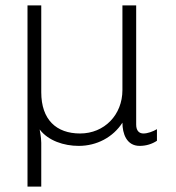

<svg xmlns="http://www.w3.org/2000/svg" viewBox="-20 -531 652 712"><path d="M277 -36C189 -36 133 -87 133 -189V-511H82V161H133V-1C133 -22 127 -51 127 -51C159 -9 217 10 272 10C339 10 399 -22 434 -76C434 -36 449 10 498 10C522 10 544 3 562 -9V-52C547 -43 527 -36 512 -36C497 -36 485 -45 485 -69V-511H434V-197C434 -105 367 -36 277 -36Z"/></svg>

Font: ChivoLight
Style: Regular
Weight: 300
Designer: Hector Gatti
Foundry: Omnibus-Type
Version: Version 1.004;PS 001.004;hotconv 1.0.88;makeotf.lib2.5.64775